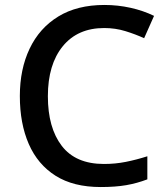

<svg xmlns="http://www.w3.org/2000/svg" viewBox="-20 -744 673 774"><path d="M400 -631Q293 -631 233 -557.5Q173 -484 173 -356Q173 -229 229 -156Q285 -83 399 -83Q445 -83 487.5 -91.5Q530 -100 574 -114V-21Q532 -5 488.5 2.5Q445 10 386 10Q276 10 204 -35.5Q132 -81 96 -163.5Q60 -246 60 -357Q60 -465 99.5 -548Q139 -631 215 -677.5Q291 -724 401 -724Q455 -724 506.5 -712.5Q558 -701 601 -680L561 -590Q526 -606 485.5 -618.5Q445 -631 400 -631Z"/></svg>

Font: Noto Sans Sinhala Medium
Style: Regular
Weight: 500
Designer: Jelle Bosma - Monotype Design Team
Foundry: Monotype Imaging Inc.
Version: Version 2.006; ttfautohint (v1.8.4.7-5d5b)